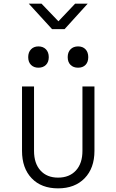

<svg xmlns="http://www.w3.org/2000/svg" viewBox="-20 -1025 640 1055"><path d="M299 10Q207 10 154 -45.5Q101 -101 101 -196V-550H167V-196Q167 -127 202.5 -88Q238 -49 299 -49Q361 -49 397 -88Q433 -127 433 -196V-550H499V-196Q499 -101 445 -45.5Q391 10 299 10ZM409 -653Q383 -653 367.5 -668.5Q352 -684 352 -711Q352 -738 367.5 -754Q383 -770 409 -770Q435 -770 450 -754Q465 -738 465 -711Q465 -684 450 -668.5Q435 -653 409 -653ZM191 -653Q166 -653 150.5 -668.5Q135 -684 135 -711Q135 -738 150.5 -754Q166 -770 191 -770Q217 -770 232.5 -754Q248 -738 248 -711Q248 -684 232.5 -668.5Q217 -653 191 -653ZM266 -865 138 -1005H208L301 -908L393 -1005H462L335 -865Z"/></svg>

Font: JetBrains Mono NL ExtraLight
Style: Regular
Weight: 200
Designer: Philipp Nurullin, Konstantin Bulenkov
Foundry: JetBrains
Version: Version 2.304; ttfautohint (v1.8.4.7-5d5b)